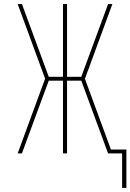

<svg xmlns="http://www.w3.org/2000/svg" viewBox="-20 -755 642 945"><path d="M581 170V0H512L380 -358H310V0H290V-358H220Q187 -269 154 -179.5Q121 -90 88 0H67L202 -368L67 -735H88L220 -377H290V-735H310V-377H380L512 -735H533L398 -367L526 -19H602V170Z"/></svg>

Font: Iosevka Thin Extended
Style: Regular
Weight: 100
Width: 7
Monospace: yes
Designer: Belleve Invis
Foundry: Belleve Invis
Version: Version 32.5.0; ttfautohint (v1.8.4)